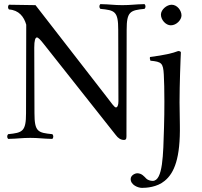

<svg xmlns="http://www.w3.org/2000/svg" viewBox="-20 -670 980 933"><path d="M554.5 -525 555.5 -178C555.6 -159 550.5 -148 543.5 -148C535.5 -148 524.5 -166 495.5 -203L152.5 -645L23.5 -647C17.5 -641 17.5 -630 23.5 -624C71.5 -621 96.5 -589 107.5 -550L106.5 -120C106.5 -31 89.5 -25 19.5 -18C13.5 -12 13.5 -1 19.5 5C68.5 4 85.3 0 127.5 0C169.3 0 184.5 4 234.5 5C240.5 -1 240.5 -12 234.5 -18C164.5 -25 147.5 -29 147.5 -120L146.5 -439C146.4 -473 151.5 -488 159.5 -488C165.5 -488 176.5 -477 193.5 -455L542.5 -14C553.5 1 566.5 10 582.5 10C596.5 10 594.5 -2 594.5 -21L595.5 -525C595.5 -614 612.5 -620 682.5 -627C688.5 -633 688.5 -644 682.5 -650C633.5 -649 616.7 -645 574.5 -645C532.7 -645 517.5 -649 467.5 -650C461.5 -644 461.5 -633 467.5 -627C537.5 -620 554.5 -616 554.5 -525ZM762 -599C762 -573 786 -547 810 -547C838 -547 862 -573.9 862 -595C862 -619 841 -647 814 -647C790 -647 762 -623 762 -599ZM776 -307C777.7 -273.9 778.8 -234.9 778.8 -177C778.8 -135.3 778.3 -91 777 -50C773 81.9 772 209 722 209C711 209 698 205 691 198C681 188 669 172 647 172C636 172 615 182 615 200C615 229 651 243 670 243C691 243 743 240 780 209C827.1 170.9 857 98 854 -64C853.4 -93.8 852.5 -143.4 852.5 -173C852.5 -223.8 853.7 -260.4 855 -311C856.2 -361 859 -415 859 -415C859 -419 854 -422 846 -422C818 -411 778 -402 709 -393C707 -387 709 -381 711 -375C765 -370 773 -363.9 776 -307Z"/></svg>

Font: Libertinus Serif Display
Style: Regular
Weight: 400
Designer: Philipp H. Poll
Foundry: Khaled Hosny
Version: Version 6.1